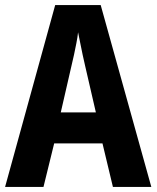

<svg xmlns="http://www.w3.org/2000/svg" viewBox="-20 -735 616 755"><path d="M424 0 383 -171H193L151 0H0L197 -715H376L575 0ZM315 -475Q310 -496 305 -519.5Q300 -543 295.5 -566Q291 -589 287 -608Q285 -589 280.5 -566Q276 -543 271 -519.5Q266 -496 261 -476L219 -293H357Z"/></svg>

Font: Noto Sans Condensed
Style: Regular
Weight: 400
Width: 3
Version: Version 2.013